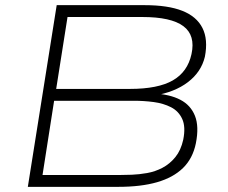

<svg xmlns="http://www.w3.org/2000/svg" viewBox="-20 -725 885 745"><path d="M88 0 200 -705H541Q632 -705 687.5 -683Q743 -661 765.5 -616.5Q788 -572 775 -505Q761 -446 709.5 -406.5Q658 -367 577 -354L579 -362Q639 -359 679.5 -338Q720 -317 736.5 -275.5Q753 -234 740 -169Q728 -110 690 -73Q652 -36 589.5 -18Q527 0 439 0ZM145 -46H446Q464 -46 491.5 -47Q519 -48 550.5 -53.5Q582 -59 610.5 -74Q639 -89 660.5 -115.5Q682 -142 691 -183Q701 -233 687 -263.5Q673 -294 643.5 -309Q614 -324 576.5 -329Q539 -334 500 -334H190ZM198 -380H484Q593 -380 650.5 -413Q708 -446 723 -515Q739 -588 691.5 -623.5Q644 -659 532 -659H242Z"/></svg>

Font: Nunito Sans 10pt Expanded ExtraLight
Style: Italic
Weight: 250
Width: 7
Italic angle: -9°
Designer: Vernon Adams
Foundry: Vernon Adams
Version: Version 3.101;gftools[0.9.27]